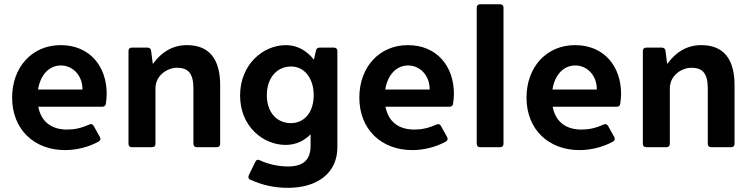

<svg xmlns="http://www.w3.org/2000/svg" viewBox="-20 -693 3541 904"><path d="M482.4 -251C482.4 -380.9 402.3 -480.5 265.6 -480.5C130.9 -480.5 37.1 -377 37.1 -233.4C37.1 -83 141.6 13.7 286.1 13.7C341.8 13.7 398.4 -1 444.3 -26.4C453.1 -31.2 455.1 -39.1 450.2 -47.9L420.9 -100.6C416 -108.4 408.2 -111.3 399.4 -106.4C360.4 -88.9 329.1 -83 295.9 -83C221.7 -83 173.8 -120.1 160.2 -190.4H461.9C470.7 -190.4 477.5 -195.3 478.5 -205.1C480.5 -218.8 482.4 -235.4 482.4 -251ZM368.2 -271.5H159.2C169.9 -340.8 211.9 -384.8 266.6 -384.8C323.2 -384.8 369.1 -336.9 368.2 -271.5Z M860.4 -480.5C793.9 -480.5 741.2 -449.2 701.2 -393.6H699.2L691.4 -454.1C690.4 -462.9 684.6 -468.8 674.8 -468.8H600.6C590.8 -468.8 585 -462.9 585 -453.1V-15.6C585 -5.9 590.8 0 600.6 0H696.3C706.1 0 711.9 -5.9 711.9 -15.6V-276.4C711.9 -338.9 768.6 -374 813.5 -374C865.2 -374 890.6 -348.6 890.6 -276.4V-15.6C890.6 -5.9 896.5 0 906.2 0H1001C1010.7 0 1016.6 -5.9 1016.6 -15.6V-292C1016.6 -410.2 968.8 -480.5 860.4 -480.5Z M1467.8 -455.1 1458 -412.1C1425.8 -452.1 1382.8 -480.5 1326.2 -480.5C1217.8 -480.5 1110.4 -388.7 1110.4 -243.2C1110.4 -98.6 1217.8 -10.7 1325.2 -10.7C1374 -10.7 1412.1 -30.3 1442.4 -60.5V-7.8C1442.4 56.6 1412.1 90.8 1335 90.8C1295.9 90.8 1246.1 82 1203.1 61.5C1194.3 56.6 1186.5 59.6 1182.6 68.4L1151.4 131.8C1147.5 140.6 1149.4 149.4 1159.2 153.3C1215.8 178.7 1271.5 191.4 1335.9 191.4C1473.6 191.4 1568.4 122.1 1568.4 1V-453.1C1568.4 -462.9 1562.5 -468.8 1552.7 -468.8H1484.4C1475.6 -468.8 1469.7 -464.8 1467.8 -455.1ZM1349.6 -113.3C1282.2 -113.3 1236.3 -165 1236.3 -245.1C1236.3 -324.2 1282.2 -379.9 1350.6 -379.9C1414.1 -379.9 1457 -323.2 1457 -245.1C1457 -165 1414.1 -113.3 1349.6 -113.3Z M2117.2 -251C2117.2 -380.9 2037.1 -480.5 1900.4 -480.5C1765.6 -480.5 1671.9 -377 1671.9 -233.4C1671.9 -83 1776.4 13.7 1920.9 13.7C1976.6 13.7 2033.2 -1 2079.1 -26.4C2087.9 -31.2 2089.8 -39.1 2085 -47.9L2055.7 -100.6C2050.8 -108.4 2043 -111.3 2034.2 -106.4C1995.1 -88.9 1963.9 -83 1930.7 -83C1856.4 -83 1808.6 -120.1 1794.9 -190.4H2096.7C2105.5 -190.4 2112.3 -195.3 2113.3 -205.1C2115.2 -218.8 2117.2 -235.4 2117.2 -251ZM2002.9 -271.5H1793.9C1804.7 -340.8 1846.7 -384.8 1901.4 -384.8C1958 -384.8 2003.9 -336.9 2002.9 -271.5Z M2240.2 0H2335C2344.7 0 2350.6 -5.9 2350.6 -15.6V-657.2C2350.6 -667 2344.7 -672.9 2335 -672.9H2240.2C2230.5 -672.9 2224.6 -667 2224.6 -657.2V-15.6C2224.6 -5.9 2230.5 0 2240.2 0Z M2904.3 -251C2904.3 -380.9 2824.2 -480.5 2687.5 -480.5C2552.7 -480.5 2459 -377 2459 -233.4C2459 -83 2563.5 13.7 2708 13.7C2763.7 13.7 2820.3 -1 2866.2 -26.4C2875 -31.2 2877 -39.1 2872.1 -47.9L2842.8 -100.6C2837.9 -108.4 2830.1 -111.3 2821.3 -106.4C2782.2 -88.9 2751 -83 2717.8 -83C2643.6 -83 2595.7 -120.1 2582 -190.4H2883.8C2892.6 -190.4 2899.4 -195.3 2900.4 -205.1C2902.3 -218.8 2904.3 -235.4 2904.3 -251ZM2790 -271.5H2581.1C2591.8 -340.8 2633.8 -384.8 2688.5 -384.8C2745.1 -384.8 2791 -336.9 2790 -271.5Z M3282.2 -480.5C3215.8 -480.5 3163.1 -449.2 3123 -393.6H3121.1L3113.3 -454.1C3112.3 -462.9 3106.4 -468.8 3096.7 -468.8H3022.5C3012.7 -468.8 3006.8 -462.9 3006.8 -453.1V-15.6C3006.8 -5.9 3012.7 0 3022.5 0H3118.2C3127.9 0 3133.8 -5.9 3133.8 -15.6V-276.4C3133.8 -338.9 3190.4 -374 3235.4 -374C3287.1 -374 3312.5 -348.6 3312.5 -276.4V-15.6C3312.5 -5.9 3318.4 0 3328.1 0H3422.9C3432.6 0 3438.5 -5.9 3438.5 -15.6V-292C3438.5 -410.2 3390.6 -480.5 3282.2 -480.5Z"/></svg>

Font: Ed Sans Neue SemiBold
Style: Regular
Weight: 600
Designer: Stephen Hutchings
Version: Version 1.004;PS 001.004;hotconv 1.0.88;makeotf.lib2.5.64775